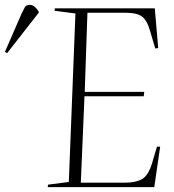

<svg xmlns="http://www.w3.org/2000/svg" viewBox="-144 -764 711 784"><path d="M164 -709 79 -720 80 -730H488L502 -568L490 -566L469 -637Q456 -683 434.5 -697.5Q413 -712 369 -712H213L202 -389H445L443 -371H201L186 -18H364Q411 -18 436.5 -33Q462 -48 477 -98L497 -165H510L486 0H51L52 -10L137 -21ZM-115 -547 -124 -552 -56 -708Q-47 -727 -42 -735.5Q-37 -744 -22 -744Q-11 -744 -3 -737Q5 -730 14 -717V-712Z"/></svg>

Font: Display Extralight
Style: Italic
Weight: 200
Italic angle: -2°
Designer: Latin by Veronika Burian and Jose Scaglione. Greek by Irene Vlachou. Cyrillic by Vera Evstafieva
Foundry: TypeTogether
Version: Version 3.002